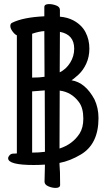

<svg xmlns="http://www.w3.org/2000/svg" viewBox="-20 -796 540 945"><path d="M253.9 128.9Q235.8 128.9 217.5 120.8Q199.2 112.8 199.2 98.1L201.2 14.2Q170.9 16.1 146 16.1Q20 16.1 20 -17.1Q20 -23.9 27.1 -32Q34.2 -40 46.9 -40Q61 -40 63 -41V-622.1Q53.2 -626 42 -640.9Q30.8 -655.8 30.8 -668Q30.8 -680.2 40 -684.1Q94.2 -710.9 198.2 -715.8V-761.2Q198.2 -775.9 221.2 -775.9Q238.8 -775.9 256.8 -769Q274.9 -762.2 274.9 -747.1V-713.9Q312 -710.9 340.8 -695.8Q381.8 -673.8 400.9 -637.5Q419.9 -601.1 419.9 -557.1Q419.9 -516.1 404.5 -482.7Q389.2 -449.2 364.5 -427Q339.8 -404.8 332 -400.9Q399.9 -390.1 444.8 -307.1Q464.8 -265.1 464.8 -214.8Q464.8 -87.9 378.9 -36.1Q325.2 -3.9 272.9 5.9V14.2Q275.9 41 275.9 113.8Q275.9 128.9 253.9 128.9ZM138.2 -44.9Q171.9 -44.9 201.2 -48.8L200.2 -351.1Q168 -349.1 138.2 -346.2ZM272.9 -64.9Q337.9 -85.9 372.1 -139.2Q390.1 -168 390.1 -211.9Q390.1 -265.1 368.2 -293.9Q332 -342.8 273.9 -350.1ZM138.2 -414.1H139.2Q174.8 -414.1 199.2 -418Q199.2 -564 198.2 -643.1Q170.9 -641.1 138.2 -629.9ZM273.9 -439.9Q305.2 -455.1 325.2 -487.1Q345.2 -519 345.2 -556.2Q345.2 -626 274.9 -639.2Z"/></svg>

Font: LXGW WenKai Mono GB Screen
Style: Regular
Weight: 400
Monospace: yes
Designer: LXGW / Fontworks Inc.
Foundry: LXGW / Fontworks Inc.
Version: Version 1.510;January 18,2025